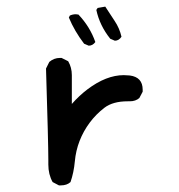

<svg xmlns="http://www.w3.org/2000/svg" viewBox="-20 -565 540 580"><path d="M164 -5H158L139 -15Q126 -38 126 -68V-82Q126 -132 119 -358L129 -378Q143 -390 161 -390H166L186 -380Q197 -361 197 -338V-251Q219 -276 244 -295Q301 -338 354 -338L372 -337Q411 -332 411 -294V-288L401 -269Q390 -259 372 -259H366Q321 -259 295.5 -239.5Q270 -220 251 -194.5Q232 -169 220.5 -139.5Q209 -110 206 -77Q203 -44 193 -15Q182 -5 164 -5ZM248 -427 234 -433Q205 -471 188 -512L191 -518Q200 -522 209 -522L217 -521Q252 -484 268 -438Q260 -427 248 -427ZM327 -442 313 -448Q281 -488 271 -535L275 -541L298 -545Q312 -523 326.5 -501.5Q341 -480 347 -454Q339 -442 327 -442Z"/></svg>

Font: Xiaolai SC
Style: Regular
Weight: 400
Designer: Nozomi Seto 瀬戸のぞみ
Version: Version 3.11;December 4, 2020;FontCreator 13.0.0.2613 64-bit